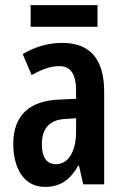

<svg xmlns="http://www.w3.org/2000/svg" viewBox="-20 -722 489 752"><path d="M362 -702H100V-617H362ZM224 -554C170 -554 116 -539 69 -510L104 -428C147 -452 179 -463 213 -463C258 -463 278 -429 278 -366V-335L211 -332C95 -327 32 -270 32 -158C32 -70 69 10 156 10C217 10 255 -18 287 -74H289L306 0H388V-363C388 -489 334 -554 224 -554ZM237 -256 278 -259V-207C278 -128 247 -79 200 -79C164 -79 144 -103 144 -158C144 -218 174 -254 237 -256Z"/></svg>

Font: Noto Sans Gujarati ExtraCondensed SemiBold
Style: Regular
Weight: 600
Width: 2
Designer: Jelle Bosma - Monotype Design Team, Universal Thirst
Foundry: Monotype Imaging Inc.
Version: Version 2.106